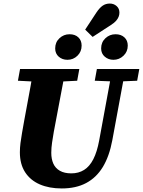

<svg xmlns="http://www.w3.org/2000/svg" viewBox="-20 -1044 805 1082"><path d="M218 -582 81 -589 93 -655H427L415 -589L276 -582ZM328 18Q257 18 204 -5Q151 -28 121.5 -73.5Q92 -119 92 -186Q92 -211 95.5 -238.5Q99 -266 104 -294L116 -362Q125 -411 134 -459.5Q143 -508 152 -557Q161 -606 169 -655H350L283 -300Q278 -271 273.5 -241Q269 -211 269 -183Q269 -148 280.5 -122Q292 -96 317.5 -81.5Q343 -67 382 -67Q423 -67 454 -86.5Q485 -106 506 -147Q527 -188 539 -253L613 -655H687L613 -254Q596 -163 559.5 -103Q523 -43 465.5 -12.5Q408 18 328 18ZM618 -585 514 -589 526 -655H765L753 -589L656 -585ZM360 -707Q331 -707 311 -724.5Q291 -742 291 -771Q291 -806 315 -828.5Q339 -851 372 -851Q403 -851 421.5 -833.5Q440 -816 440 -787Q440 -753 416.5 -730Q393 -707 360 -707ZM502 -836 460 -877 523 -973Q541 -1000 558.5 -1012Q576 -1024 599 -1024Q621 -1024 637 -1010Q653 -996 653 -973Q653 -961 648.5 -949.5Q644 -938 634 -926.5Q624 -915 605 -903ZM619 -707Q591 -707 570.5 -724.5Q550 -742 550 -771Q550 -806 574 -828.5Q598 -851 631 -851Q662 -851 681 -833.5Q700 -816 700 -787Q700 -753 676 -730Q652 -707 619 -707Z"/></svg>

Font: Source Serif 4 ExtraBold
Style: Italic
Weight: 800
Italic angle: -12°
Designer: Frank Grießhammer
Foundry: Adobe Systems Incorporated
Version: Version 4.004;hotconv 1.0.116;makeotfexe 2.5.65601